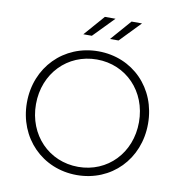

<svg xmlns="http://www.w3.org/2000/svg" viewBox="-96 -991 1022 1085"><g transform="rotate(10 415.5 -449.0)"><path d="M416 5C614 5 763 -146 763 -350C763 -554 614 -705 416 -705C218 -705 68 -553 68 -350C68 -147 218 5 416 5ZM416 -42C248 -42 120 -173 120 -350C120 -527 248 -658 416 -658C584 -658 711 -527 711 -350C711 -173 584 -42 416 -42ZM468 -785H517L631 -903H571ZM315 -785H364L479 -903H418Z"/></g></svg>

Font: Chess Sans Light
Style: Regular
Weight: 300
Designer: Wolf Bōese
Foundry: Wolf Bōese
Version: Version 7.223;Glyphs 3.3 (3306)